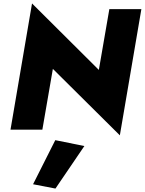

<svg xmlns="http://www.w3.org/2000/svg" viewBox="-20 -753 841 1115"><path d="M615 -700 554 -347 166 -733 41 0H226L287 -353L676 33L801 -700ZM301 61 172 317 302 342 470 95Z"/></svg>

Font: Jost* 800 Heavy Italic
Style: Italic
Weight: 800
Italic angle: -10°
Version: Version 3.200; ttfautohint (v0.97) -l 8 -r 50 -G 200 -x 14 -